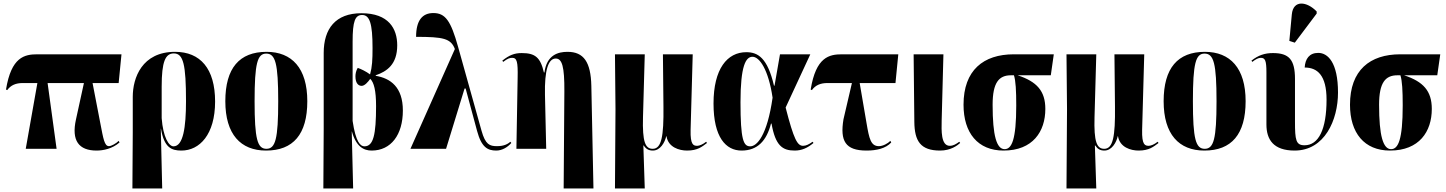

<svg xmlns="http://www.w3.org/2000/svg" viewBox="-20 -844 8199 1089"><path d="M126 0H301L250 -373H456L411 -167C384 -46 427 10 528 10C565 10 617 0 658 -36L653 -45C640 -31 611 -15 598 -15C572 -15 566 -58 549 -145L505 -373H653L669 -536H192C119 -536 44 -521 14 -336L21 -333C41 -361 70 -373 109 -373H192Z M731 225H900L892 -114H893C911 -6 953 10 1009 10C1112 10 1200 -81 1200 -268C1200 -455 1116 -550 973 -550C785 -550 733 -402 733 -295V-94ZM964 -14C938 -14 905 -65 897 -174V-353C897 -495 918 -541 966 -541C1020 -541 1035 -478 1035 -270C1035 -121 1019 -14 964 -14Z M1489 10C1643 10 1723 -82 1723 -270C1723 -458 1635 -550 1492 -550C1338 -550 1258 -458 1258 -270C1258 -82 1345 10 1489 10ZM1491 0C1440 0 1424 -55 1424 -270C1424 -485 1440 -540 1490 -540C1542 -540 1558 -485 1558 -270C1558 -55 1542 0 1491 0Z M1814 225H1983L1975 -98H1976C2000 -12 2043 10 2088 10C2198 10 2265 -80 2265 -217C2265 -350 2195 -400 2111 -414V-417C2175 -439 2233 -479 2233 -587C2233 -681 2185 -769 2030 -769C1883 -769 1816 -681 1816 -544V-114ZM2047 -14C2025 -14 1998 -36 1980 -158V-608C1980 -724 1994 -759 2034 -759C2077 -759 2093 -710 2093 -572C2093 -505 2091 -465 2079 -422C2056 -439 2027 -453 2009 -459C1999 -443 1996 -424 1996 -411C1996 -369 2015 -357 2031 -357C2049 -357 2068 -380 2080 -397C2101 -376 2113 -331 2113 -242C2113 -80 2098 -14 2047 -14Z M2308 0H2510L2615 -342H2621L2686 -101C2711 -8 2746 10 2795 10C2829 10 2860 -10 2880 -33L2875 -40C2861 -28 2840 -15 2799 -15C2757 -15 2733 -24 2711 -103L2578 -579C2537 -726 2506 -770 2438 -770C2376 -770 2340 -729 2340 -635C2494 -635 2537 -626 2560 -566Z M3177 225H3346L3334 -357C3331 -492 3291 -550 3199 -550C3146 -550 3081 -533 3068 -433H3065C3045 -519 3015 -543 2939 -543C2897 -543 2868 -531 2829 -500L2834 -493C2860 -513 2872 -516 2885 -516C2912 -516 2918 -494 2916 -403L2909 0H3078L3071 -306C3068 -447 3090 -512 3132 -512C3168 -512 3182 -467 3181 -325Z M3468 225H3637L3629 -19H3631C3644 1 3659 10 3683 10C3725 10 3751 -36 3759 -72H3760C3770 -8 3833 10 3877 10C3937 10 3962 -12 3990 -33L3985 -40C3967 -25 3946 -17 3935 -17C3913 -17 3895 -22 3897 -107L3909 -536H3740L3743 -240C3745 -70 3732 0 3682 0C3640 0 3623 -39 3627 -180L3637 -536H3468L3471 -225Z M4186 10C4277 10 4328 -46 4353 -143H4356C4378 -18 4418 10 4487 10C4527 10 4559 -4 4594 -33L4589 -40C4568 -25 4552 -17 4535 -17C4503 -17 4483 -51 4436 -234L4576 -536H4404L4373 -358H4370C4333 -516 4279 -548 4213 -548C4105 -548 4027 -454 4027 -257C4027 -65 4097 10 4186 10ZM4235 -14C4197 -14 4180 -50 4180 -264C4180 -471 4210 -522 4248 -522C4287 -522 4338 -452 4362 -290C4331 -74 4273 -14 4235 -14Z M4895 10C4952 10 5004 -2 5035 -36L5030 -45C5017 -31 4988 -15 4965 -15C4919 -15 4910 -57 4895 -145L4856 -373H5059L5075 -536H4756C4683 -536 4608 -521 4578 -336L4585 -333C4605 -361 4634 -373 4673 -373H4812L4764 -167C4744 -45 4774 10 4895 10Z M5312 10C5372 10 5409 -18 5426 -33L5421 -40C5403 -27 5387 -17 5367 -17C5316 -17 5320 -105 5321 -160L5331 -536H5162L5166 -153C5167 -44 5201 10 5312 10Z M5672 10C5838 10 5909 -98 5909 -226C5909 -328 5861 -381 5752 -417H5940L5957 -536H5730C5558 -536 5445 -446 5445 -250C5445 -90 5526 10 5672 10ZM5678 2C5633 2 5610 -73 5610 -250C5610 -376 5646 -417 5714 -417H5731C5741 -385 5744 -331 5744 -246C5744 -50 5718 2 5678 2Z M6029 225H6198L6190 -19H6192C6205 1 6220 10 6244 10C6286 10 6312 -36 6320 -72H6321C6331 -8 6394 10 6438 10C6498 10 6523 -12 6551 -33L6546 -40C6528 -25 6507 -17 6496 -17C6474 -17 6456 -22 6458 -107L6470 -536H6301L6304 -240C6306 -70 6293 0 6243 0C6201 0 6184 -39 6188 -180L6198 -536H6029L6032 -225Z M6811 10C6965 10 7045 -82 7045 -270C7045 -458 6957 -550 6814 -550C6660 -550 6580 -458 6580 -270C6580 -82 6667 10 6811 10ZM6813 0C6762 0 6746 -55 6746 -270C6746 -485 6762 -540 6812 -540C6864 -540 6880 -485 6880 -270C6880 -55 6864 0 6813 0Z M7324 -602 7448 -767V-779C7393 -836 7315 -847 7307 -762L7293 -612ZM7323 10C7493 10 7569 -163 7569 -319C7569 -490 7511 -544 7457 -544C7406 -544 7383 -510 7380 -461C7452 -461 7504 -417 7504 -279C7504 -110 7459 -20 7379 -20C7330 -20 7325 -50 7325 -154V-396C7325 -506 7291 -543 7200 -543C7154 -543 7117 -531 7078 -500L7083 -493C7103 -509 7118 -516 7131 -516C7156 -516 7163 -500 7163 -433V-138C7163 -52 7203 10 7323 10Z M7864 10C8030 10 8101 -98 8101 -226C8101 -328 8053 -381 7944 -417H8132L8149 -536H7922C7750 -536 7637 -446 7637 -250C7637 -90 7718 10 7864 10ZM7870 2C7825 2 7802 -73 7802 -250C7802 -376 7838 -417 7906 -417H7923C7933 -385 7936 -331 7936 -246C7936 -50 7910 2 7870 2Z"/></svg>

Font: Noto Serif Display ExtraCondensed Black
Style: Regular
Weight: 900
Width: 2
Designer: Monotype Design Team
Foundry: Monotype Imaging Inc.
Version: Version 2.009